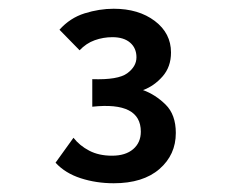

<svg xmlns="http://www.w3.org/2000/svg" viewBox="-20 -658 540 439"><path d="M240 -239Q200 -239 164.5 -250.5Q129 -262 107 -286L148 -343Q162 -325 184 -313.5Q206 -302 236 -302Q267 -302 284.5 -317Q302 -332 302 -357Q302 -426 191 -414V-477Q250 -475 271 -490.5Q292 -506 292 -527Q292 -548 277.5 -560.5Q263 -573 237 -573Q216 -573 196.5 -566Q177 -559 162 -543L116 -590Q140 -617 173.5 -627.5Q207 -638 240 -638Q297 -638 334 -610Q371 -582 371 -538Q371 -505 351.5 -483Q332 -461 307 -452Q335 -442 358.5 -419Q382 -396 382 -354Q382 -304 344.5 -271.5Q307 -239 240 -239Z"/></svg>

Font: Inconsolata
Style: Bold
Weight: 700
Monospace: yes
Designer: Raph Levien, Cyreal, Brenton Simpson
Foundry: Raph Levien, Cyreal, Google
Version: Version 3.100; ttfautohint (v1.8.4.7-5d5b)